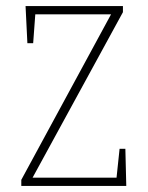

<svg xmlns="http://www.w3.org/2000/svg" viewBox="-20 -611 485 631"><path d="M50 -20 345 -564H96L89 -469H70L64 -591H384V-571L87 -27H363L373 -122H392L395 0H50Z"/></svg>

Font: Grenze Thin
Style: Regular
Weight: 250
Designer: Renata Polastri
Foundry: Omnibus-Type
Version: Version 1.002; ttfautohint (v1.8)